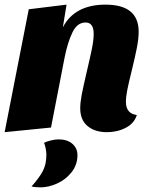

<svg xmlns="http://www.w3.org/2000/svg" viewBox="-23 -550 644 828"><path d="M432 -530Q575 -530 575 -413Q575 -383 567 -342.5Q559 -302 545 -245Q532 -193 526 -162.5Q520 -132 520 -111Q520 -60 567 -54Q556 -18 519.5 1Q483 20 438 20Q386 20 354.5 -6.5Q323 -33 323 -83Q323 -108 329.5 -142Q336 -176 351 -240Q365 -299 373 -338Q381 -377 381 -404Q381 -453 346 -453Q310 -453 289.5 -410.5Q269 -368 256 -304L197 0L-3 20L101 -510L264 -530L248 -432Q299 -530 432 -530ZM152 258Q127 258 113 254Q147 216 162 187Q177 158 177 117Q177 105 174 90Q171 75 167 66Q175 61 195 56Q215 51 229 51Q267 51 289 70Q311 89 311 119Q311 161 285.5 193Q260 225 223 241.5Q186 258 152 258Z"/></svg>

Font: Sansita ExtraBold Italic
Style: Regular
Weight: 800
Italic angle: -11°
Designer: Pablo Cosgaya
Foundry: Omnibus-Type
Version: Version 1.006